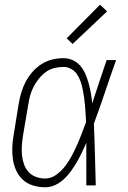

<svg xmlns="http://www.w3.org/2000/svg" viewBox="-20 -784 540 812"><path d="M171 8Q145 8 120 0.5Q95 -7 77 -23.5Q59 -40 48.5 -63Q38 -86 34.5 -111Q31 -136 32 -162.5Q33 -189 38 -215L59 -345Q63 -369 70 -392.5Q77 -416 88.5 -438Q100 -460 117 -479.5Q134 -499 155 -512.5Q176 -526 200 -532Q224 -538 248 -538Q270 -538 289 -529Q308 -520 321 -504Q334 -488 342 -469Q350 -450 355.5 -429.5Q361 -409 364.5 -388.5Q368 -368 370 -347Q385 -392 400 -438Q415 -484 431 -530H471Q447 -463 424.5 -395.5Q402 -328 377 -261Q380 -196 381.5 -130.5Q383 -65 385 0H345Q345 -45 345 -90Q345 -135 345 -180Q336 -160 326.5 -139.5Q317 -119 305.5 -99.5Q294 -80 281 -61.5Q268 -43 251 -27Q234 -11 213.5 -1.5Q193 8 171 8ZM171 -29Q196 -29 218 -45Q240 -61 256 -82Q272 -103 284 -126Q296 -149 306.5 -172.5Q317 -196 326 -220Q335 -244 344 -268Q343 -286 342 -303.5Q341 -321 339.5 -338.5Q338 -356 335.5 -373Q333 -390 329.5 -407Q326 -424 320.5 -440Q315 -456 305.5 -470Q296 -484 281 -492.5Q266 -501 248 -501Q229 -501 209 -496Q189 -491 172.5 -478.5Q156 -466 143 -449.5Q130 -433 121 -415Q112 -397 107 -378Q102 -359 99 -339L77 -209Q74 -189 72.5 -168.5Q71 -148 73 -128Q75 -108 81.5 -89.5Q88 -71 100.5 -57Q113 -43 132 -36Q151 -29 171 -29ZM287 -598 262 -622 403 -764 433 -736Z"/></svg>

Font: Iosevka Curly Slab XLtObl
Style: Regular
Weight: 200
Italic angle: -9°
Monospace: yes
Designer: Belleve Invis
Foundry: Belleve Invis
Version: Version 11.1.0; ttfautohint (v1.8.3)